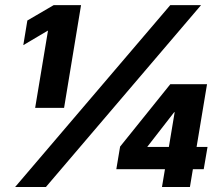

<svg xmlns="http://www.w3.org/2000/svg" viewBox="-20 -748 894 768"><path d="M304.2 -727.5 236.3 -316.4H120.6L171.9 -625H170.4L73.2 -567.4L89.4 -666L194.8 -727.5ZM40.5 0 661.1 -727.5H784.2L163.6 0ZM445.3 -71.3 460.4 -161.6 661.1 -411.1H738.8L720.2 -299.3H676.8L569.8 -161.6L569.3 -160.2H810.1L794.9 -71.3ZM627.9 0 644.5 -99.1 651.9 -138.7 697.3 -411.1H808.1L739.7 0Z"/></svg>

Font: Inter 28pt Black
Style: Italic
Weight: 900
Italic angle: -9.3988°
Designer: Rasmus Andersson
Foundry: rsms
Version: Version 4.001;git-66647c0bb